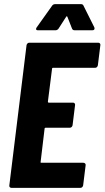

<svg xmlns="http://www.w3.org/2000/svg" viewBox="-20 -906 504 926"><path d="M439 -579H236Q231 -579 231 -574L211 -416Q211 -411 215 -411H332Q337 -411 340 -407.5Q343 -404 342 -399L330 -302Q329 -297 325.5 -293.5Q322 -290 317 -290H201Q195 -290 195 -285L176 -126Q174 -121 180 -121H382Q387 -121 390.5 -117.5Q394 -114 393 -109L381 -12Q380 -7 376.5 -3.5Q373 0 368 0H35Q30 0 27 -3.5Q24 -7 25 -12L108 -688Q109 -693 112.5 -696.5Q116 -700 121 -700H454Q459 -700 462 -696.5Q465 -693 464 -688L452 -591Q451 -586 447.5 -582.5Q444 -579 439 -579ZM154 -766Q154 -770 157 -774L231 -878Q236 -886 246 -886H371Q380 -886 383 -878L435 -774Q436 -772 436 -769Q436 -760 425 -760H340Q330 -760 327 -769L305 -825Q302 -830 299 -825L263 -769Q261 -765 256.5 -762.5Q252 -760 248 -760H163Q154 -760 154 -766Z"/></svg>

Font: Barlow Condensed
Style: Bold Italic
Weight: 700
Width: 3
Italic angle: -7°
Designer: Jeremy Tribby
Foundry: Tribby Type
Version: Version 1.408